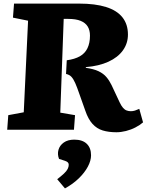

<svg xmlns="http://www.w3.org/2000/svg" viewBox="-20 -721 820 1067"><path d="M351 -386Q395 -392 423.5 -408Q452 -424 466 -453Q480 -482 480 -523Q480 -553 467.5 -573.5Q455 -594 428.5 -605Q402 -616 359 -616H334L315 -95L397 -81L391 0H20L26 -81L112 -97L136 -606L52 -623L58 -701H420Q509 -701 569.5 -682Q630 -663 660.5 -624.5Q691 -586 691 -529Q691 -480 663 -441Q635 -402 582.5 -378Q530 -354 457 -348V-344Q501 -338 528 -325Q555 -312 571.5 -292.5Q588 -273 600 -248L645 -152Q654 -133 663.5 -122Q673 -111 684 -107Q695 -103 707 -103Q719 -103 730 -106.5Q741 -110 754 -116L775 -41Q758 -26 733 -13Q708 0 680 7Q652 14 627 14Q584 14 551 4Q518 -6 494 -32.5Q470 -59 454 -106L421 -199Q408 -237 398 -259.5Q388 -282 377 -294Q366 -306 347 -310ZM341 326 298 275Q321 257 335.5 243.5Q350 230 356 218Q362 206 362 195Q362 187 357.5 182Q353 177 342 173L308 162Q298 136 305 111.5Q312 87 334.5 71Q357 55 393 55Q438 55 462 78Q486 101 486 142Q486 172 468 205.5Q450 239 417.5 270.5Q385 302 341 326Z"/></svg>

Font: Literata ExtraBold
Style: Italic
Weight: 800
Italic angle: -2°
Designer: Latin by Veronika Burian and Jose Scaglione. Greek by Irene Vlachou. Cyrillic by Vera Evstafieva
Foundry: TypeTogether
Version: Version 3.002